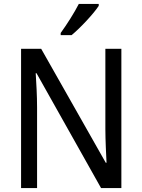

<svg xmlns="http://www.w3.org/2000/svg" viewBox="-20 -964 730 984"><path d="M486 -934V-944H384C361 -899 323 -839 291 -795V-784H347C391 -820 461 -895 486 -934ZM602 0V-714H520V-302C520 -247 524 -172 526 -130H522L191 -714H88V0H170V-413C170 -475 166 -539 163 -589H167L498 0Z"/></svg>

Font: Noto Sans Arabic SemCond
Style: Regular
Weight: 400
Width: 4
Designer: Monotype Design Team, Nadine Chahine, Nizar Qandah and Khaled Hosny
Foundry: Monotype Imaging Inc.
Version: Version 2.012